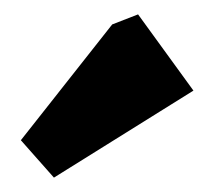

<svg xmlns="http://www.w3.org/2000/svg" viewBox="-20 -757 289 267"><path d="M55 -510 9 -562 136 -723 172 -737 249 -631Z"/></svg>

Font: Kreon Light
Style: Bold
Weight: 700
Version: Version 2.002